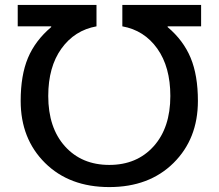

<svg xmlns="http://www.w3.org/2000/svg" viewBox="-20 -750 889 780"><path d="M672 -360Q672 -478 619 -552.5Q566 -627 477 -643V-730H797V-643H661V-640Q725 -586 754.5 -515Q784 -444 784 -340Q784 -186 685 -88Q586 10 424 10Q262 10 163 -88Q64 -186 64 -340Q64 -444 93.5 -514.5Q123 -585 188 -640V-643H52V-730H372V-643Q283 -627 229.5 -552.5Q176 -478 176 -360Q176 -231 244 -155.5Q312 -80 424 -80Q536 -80 604 -155.5Q672 -231 672 -360Z"/></svg>

Font: M PLUS 1p Medium
Style: Regular
Weight: 500
Version: Version 1.062